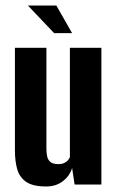

<svg xmlns="http://www.w3.org/2000/svg" viewBox="-20 -668 425 695"><path d="M147 7Q99 7 75 -9.5Q51 -26 42.5 -55Q34 -84 34 -124V-495H148V-131Q148 -116 150.5 -103Q153 -90 162 -82Q171 -74 191 -74Q204 -74 212.5 -78Q221 -82 226 -88Q231 -94 233 -99V-495H347V0H250L241 -60Q233 -32 208 -12.5Q183 7 147 7ZM176 -548 81 -648H184L241 -548Z"/></svg>

Font: Alumni Sans
Style: Bold
Weight: 700
Designer: Robert E. Leuschke
Foundry: Robert E. Leuschke
Version: Version 1.018